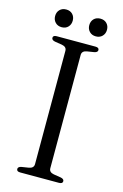

<svg xmlns="http://www.w3.org/2000/svg" viewBox="-127 -896 610 953"><g transform="rotate(15 178.0 -420.0)"><path d="M217.5 -59Q217.5 -38.5 242 -34L279.5 -28Q296.5 -24.5 296.5 -13Q296.5 0 277.5 0H78.5Q60 0 60 -13Q60 -24.5 77 -28L114.5 -34Q139 -38.5 139 -59V-641Q139 -661.5 114.5 -666L77 -672Q60 -675.5 60 -687Q60 -700 78.5 -700H277.5Q296.5 -700 296.5 -687Q296.5 -675.5 279.5 -672L242 -666Q217.5 -661.5 217.5 -641ZM90.5 -749.5Q70 -749.5 57.5 -762.5Q45 -775.5 45 -795Q45 -815 57.5 -827.8Q70 -840.5 90.5 -840.5Q111 -840.5 123.2 -827.8Q135.5 -815 135.5 -795Q135.5 -775.5 123.2 -762.5Q111 -749.5 90.5 -749.5ZM266 -749.5Q245.5 -749.5 233 -762.5Q220.5 -775.5 220.5 -795Q220.5 -815 233 -827.8Q245.5 -840.5 266 -840.5Q286.5 -840.5 299 -827.8Q311.5 -815 311.5 -795Q311.5 -775.5 299 -762.5Q286.5 -749.5 266 -749.5Z"/></g></svg>

Font: Fraunces 9pt S000 Light
Style: Regular
Weight: 300
Version: Version 1.000; ttfautohint (v1.8.3)